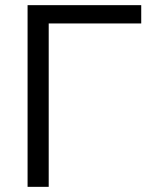

<svg xmlns="http://www.w3.org/2000/svg" viewBox="-20 -725 582 745"><path d="M87 0V-705H528V-634H169V0Z"/></svg>

Font: NunitoSans1
Style: Book
Weight: 400
Designer: Vernon Adams
Foundry: Vernon Adams
Version: Version 3.101;gftools[0.9.27]